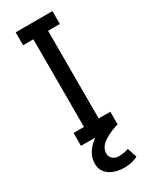

<svg xmlns="http://www.w3.org/2000/svg" viewBox="-244 -798 870 1085"><g transform="rotate(-30 190.5 -255.0)"><path d="M234 -656V-84H310V0H302Q237 22 204.5 48Q172 74 172 110Q172 131 187.5 144.5Q203 158 227 158Q245 158 262.5 155Q280 152 290 147L311 209Q297 218 273.5 224Q250 230 224 230Q163 230 125 202.5Q87 175 87 127Q87 56 163 0H70V-84H138V-656H71V-740H311V-656Z"/></g></svg>

Font: Arvo
Style: Regular
Weight: 400
Designer: Anton Koovit (Cyrillic Expansion: Cyreal)
Foundry: Anton Koovit, Yassin Baggar
Version: Version 3.000